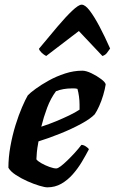

<svg xmlns="http://www.w3.org/2000/svg" viewBox="-20 -803 492 823"><path d="M183 0Q172 0 148.5 -7Q125 -14 98 -26Q71 -38 48 -53Q25 -68 16 -84Q16 -128 24.5 -175.5Q33 -223 46.5 -266.5Q60 -310 74.5 -343.5Q89 -377 99 -394Q109 -405 133 -422.5Q157 -440 189.5 -458Q222 -476 259 -488Q296 -500 333 -500Q349 -500 372 -489Q395 -478 413.5 -464Q432 -450 433 -441Q430 -421 422.5 -395.5Q415 -370 405 -348Q395 -326 386 -313Q368 -294 327.5 -272Q287 -250 238.5 -230.5Q190 -211 145 -197Q139 -164 138 -150.5Q137 -137 136 -120Q142 -112 158 -103Q174 -94 192 -87.5Q210 -81 221 -81Q228 -81 240.5 -90.5Q253 -100 269 -115.5Q285 -131 300.5 -148Q316 -165 329 -182Q338 -182 348.5 -175Q359 -168 361 -163Q348 -138 331 -109.5Q314 -81 292 -56Q270 -31 243 -15.5Q216 0 183 0ZM157 -260Q191 -271 221 -283.5Q251 -296 277 -308.5Q303 -321 321 -333Q321 -338 321 -343.5Q321 -349 321 -354Q321 -372 318.5 -390Q316 -408 312 -422Q305 -424 299 -424Q293 -424 286 -424Q269 -424 252 -421Q235 -418 220 -412Q197 -381 182 -341Q167 -301 157 -260ZM178 -563Q168 -568 158.5 -577Q149 -586 147 -594Q190 -646 226 -688.5Q262 -731 289.5 -757Q317 -783 330 -783Q345 -783 364.5 -757.5Q384 -732 406.5 -689.5Q429 -647 452 -595Q446 -587 439 -577Q432 -567 419 -563L318 -670Z"/></svg>

Font: Texturina 12pt ExtraBold
Style: Italic
Weight: 800
Italic angle: -11°
Designer: Guillermo Torres Carreño
Foundry: Omnibus-Type
Version: Version 1.002